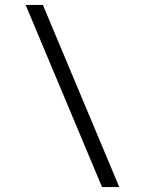

<svg xmlns="http://www.w3.org/2000/svg" viewBox="-20 -759 645 779"><path d="M394 0H464L154 -739H84Z"/></svg>

Font: Involve
Style: Regular
Weight: 400
Designer: Stefan Peev
Foundry: Context Ltd.
Version: Version 1.001